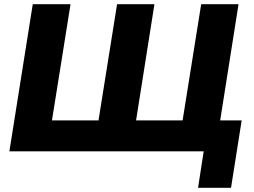

<svg xmlns="http://www.w3.org/2000/svg" viewBox="-20 -725 1216 920"><path d="M929 175 956 0H25L137 -705H318L229 -148H452L541 -705H720L632 -148H855L944 -705H1123L1035 -148H1138L1087 175Z"/></svg>

Font: Mulish Black
Style: Italic
Weight: 900
Italic angle: -9°
Designer: Vernon Adams
Foundry: Vernon Adams
Version: Version 3.603; ttfautohint (v1.8.3)